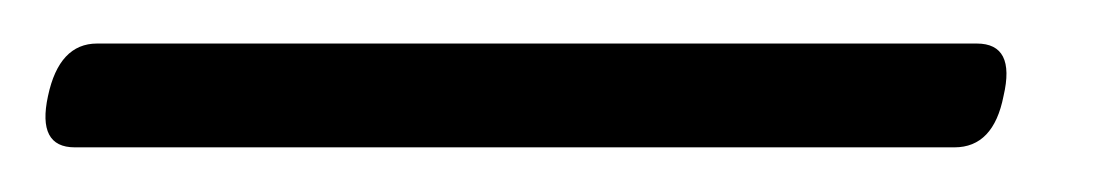

<svg xmlns="http://www.w3.org/2000/svg" viewBox="-52 50 500 86"><path d="M-30.5 93Q-25.5 69.5 -8.5 69.5H385.5Q403 69.5 397.5 93Q393 116 375.5 116H-18.5Q-35.5 116 -30.5 93Z"/></svg>

Font: Fraunces 72pt S100 Light
Style: Italic
Weight: 300
Italic angle: -16°
Version: Version 1.000; ttfautohint (v1.8.3)